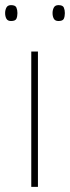

<svg xmlns="http://www.w3.org/2000/svg" viewBox="-32 -729 273 749"><path d="M116 0H90V-528H116ZM-12 -678Q-12 -690 -7 -699.5Q-2 -709 11 -709Q28 -709 32 -699.5Q36 -690 36 -678Q36 -665 32 -656Q28 -647 11 -647Q-2 -647 -7 -656Q-12 -665 -12 -678ZM173 -678Q173 -690 178 -699.5Q183 -709 196 -709Q213 -709 217 -699.5Q221 -690 221 -678Q221 -665 217 -656Q213 -647 196 -647Q183 -647 178 -656Q173 -665 173 -678Z"/></svg>

Font: Noto Sans Armenian Thin
Style: Regular
Weight: 250
Version: Version 2.007